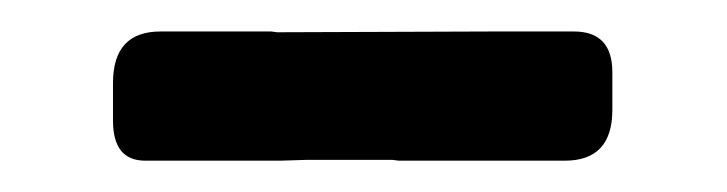

<svg xmlns="http://www.w3.org/2000/svg" viewBox="-20 -667 462 122"><path d="M72.3 -564.9Q51.8 -564.9 51.8 -590.3V-614.3Q51.8 -647 82 -647H152.3L156.2 -646.5L294.4 -647H344.7Q369.1 -647 369.1 -621.1V-597.2Q369.1 -564.9 338.9 -564.9H233.4L229.5 -565.4H174.3L158.2 -564.9Z"/></svg>

Font: Averia Sans Libre
Style: Bold
Weight: 700
Version: Version 1.002